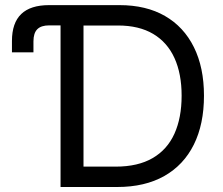

<svg xmlns="http://www.w3.org/2000/svg" viewBox="-20 -748 893 768"><path d="M27.8 -538.6V-584Q27.8 -656.2 64.9 -691.9Q102.1 -727.5 176.3 -727.5H222.2V-646.5H176.8Q144.5 -646.5 129.2 -631.1Q113.8 -615.7 113.8 -582.5V-538.6ZM448.7 0H272.9V-81.5H442.9Q531.7 -81.5 590.3 -115.5Q648.9 -149.4 677.7 -213.1Q706.5 -276.9 706.5 -365.2Q706.5 -452.6 678 -515.6Q649.4 -578.6 592.8 -612.3Q536.1 -646 451.7 -646H269V-727.5H458Q564.5 -727.5 639.9 -684.1Q715.3 -640.6 755.6 -559.3Q795.9 -478 795.9 -365.2Q795.9 -251.5 755.4 -169.7Q714.8 -87.9 637.2 -43.9Q559.6 0 448.7 0ZM314 -727.5V0H222.2V-727.5Z"/></svg>

Font: Inter 17pt
Style: Regular
Weight: 400
Version: Version 4.001;git-66647c0bb